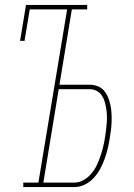

<svg xmlns="http://www.w3.org/2000/svg" viewBox="-20 -755 540 775"><path d="M74 0V-18H135L251 -717H100L79 -590H61L85 -735H332V-717H270L220 -413H342Q359 -413 374.5 -407Q390 -401 400 -389Q410 -377 416 -362.5Q422 -348 425.5 -332Q429 -316 430 -299Q431 -282 430.5 -265Q430 -248 428 -231Q426 -214 423 -198Q420 -177 415 -156Q410 -135 402.5 -114Q395 -93 384.5 -73.5Q374 -54 358.5 -37Q343 -20 322.5 -10Q302 0 281 0ZM155 -18H281Q300 -18 318 -28.5Q336 -39 349 -54.5Q362 -70 370.5 -88Q379 -106 385.5 -125Q392 -144 396.5 -163Q401 -182 404 -201Q406 -215 408 -230Q410 -245 411 -260Q412 -275 411.5 -289.5Q411 -304 408.5 -318.5Q406 -333 402 -346.5Q398 -360 390 -371Q382 -382 369.5 -388.5Q357 -395 342 -395H217Z"/></svg>

Font: Iosevka Curly Slab ThObl
Style: Regular
Weight: 100
Italic angle: -9°
Monospace: yes
Designer: Belleve Invis
Foundry: Belleve Invis
Version: Version 11.0.0; ttfautohint (v1.8.3)